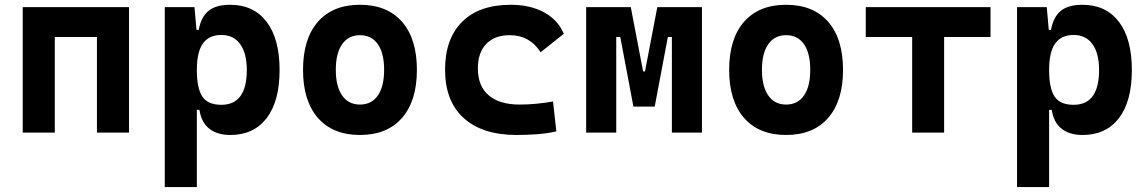

<svg xmlns="http://www.w3.org/2000/svg" viewBox="-20 -547 4728 792"><path d="M379.9 0V-394.5H206.1V0H73.7V-517.6H512.2V0Z M659.7 224.6V-517.6H782.2L790.5 -423.8H799.8Q809.1 -476.1 839.6 -501.7Q870.1 -527.3 929.2 -527.3Q1026.4 -527.3 1079.8 -457Q1133.3 -386.7 1133.3 -258.3Q1133.3 -128.9 1079.8 -59.6Q1026.4 9.8 930.2 9.8Q876 9.8 843.3 -16.1Q810.5 -42 802.7 -93.8H792V224.6ZM792 -258.3Q792 -183.1 814.5 -148.9Q836.9 -114.7 893.1 -114.7Q998 -114.7 998 -258.3Q998 -327.1 970.7 -365Q943.4 -402.8 893.1 -402.8Q842.8 -402.8 817.4 -368.2Q792 -333.5 792 -258.3Z M1464.8 9.8Q1353 9.8 1291.5 -60.5Q1230 -130.9 1230 -258.8Q1230 -387.2 1291.5 -457.3Q1353 -527.3 1464.8 -527.3Q1576.7 -527.3 1638.2 -457.3Q1699.7 -387.2 1699.7 -258.8Q1699.7 -130.9 1638.2 -60.5Q1576.7 9.8 1464.8 9.8ZM1464.8 -115.7Q1512.7 -115.7 1538.6 -153.1Q1564.5 -190.4 1564.5 -258.8Q1564.5 -327.6 1538.6 -364.7Q1512.7 -401.9 1464.8 -401.9Q1417.5 -401.9 1391.4 -364.7Q1365.2 -327.6 1365.2 -258.8Q1365.2 -190.4 1391.4 -153.1Q1417.5 -115.7 1464.8 -115.7Z M2111.3 9.8Q1970.2 9.8 1893.1 -59.8Q1815.9 -129.4 1815.9 -259.8Q1815.9 -386.7 1886.2 -457Q1956.5 -527.3 2086.9 -527.3Q2167 -527.3 2224.4 -496.1Q2281.7 -464.8 2305.7 -407.7L2210 -331.5Q2165 -401.9 2083 -401.9Q2021 -401.9 1986.1 -366.2Q1951.2 -330.6 1951.2 -264.6Q1951.2 -191.9 1995.8 -153.8Q2040.5 -115.7 2123 -115.7Q2158.2 -115.7 2193.1 -119.1Q2228 -122.6 2261.2 -128.4L2274.9 -4.9Q2235.4 3.9 2193.4 6.8Q2151.4 9.8 2111.3 9.8Z M2397.9 0V-517.6H2582L2632.8 -252.4H2640.6L2691.4 -517.6H2875.5V0H2751.5V-394.5H2734.9L2680.7 -107.4H2592.8L2538.6 -394.5H2522V0Z M3222.7 9.8Q3110.8 9.8 3049.3 -60.5Q2987.8 -130.9 2987.8 -258.8Q2987.8 -387.2 3049.3 -457.3Q3110.8 -527.3 3222.7 -527.3Q3334.5 -527.3 3396 -457.3Q3457.5 -387.2 3457.5 -258.8Q3457.5 -130.9 3396 -60.5Q3334.5 9.8 3222.7 9.8ZM3222.7 -115.7Q3270.5 -115.7 3296.4 -153.1Q3322.3 -190.4 3322.3 -258.8Q3322.3 -327.6 3296.4 -364.7Q3270.5 -401.9 3222.7 -401.9Q3175.3 -401.9 3149.2 -364.7Q3123 -327.6 3123 -258.8Q3123 -190.4 3149.2 -153.1Q3175.3 -115.7 3222.7 -115.7Z M3742.7 0V-394.5H3551.3V-517.6H4065.9V-394.5H3874.5V0Z M4175.3 224.6V-517.6H4297.9L4306.2 -423.8H4315.4Q4324.7 -476.1 4355.2 -501.7Q4385.7 -527.3 4444.8 -527.3Q4542 -527.3 4595.5 -457Q4648.9 -386.7 4648.9 -258.3Q4648.9 -128.9 4595.5 -59.6Q4542 9.8 4445.8 9.8Q4391.6 9.8 4358.9 -16.1Q4326.2 -42 4318.4 -93.8H4307.6V224.6ZM4307.6 -258.3Q4307.6 -183.1 4330.1 -148.9Q4352.5 -114.7 4408.7 -114.7Q4513.7 -114.7 4513.7 -258.3Q4513.7 -327.1 4486.3 -365Q4459 -402.8 4408.7 -402.8Q4358.4 -402.8 4333 -368.2Q4307.6 -333.5 4307.6 -258.3Z"/></svg>

Font: Cascadia Mono PL
Style: Bold
Weight: 700
Monospace: yes
Designer: Aaron Bell
Foundry: Saja Typeworks
Version: Version 2404.023; ttfautohint (v1.8.4)